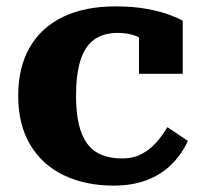

<svg xmlns="http://www.w3.org/2000/svg" viewBox="-20 -570 637 601"><path d="M362 -74Q397 -74 423.5 -88Q450 -102 470 -125Q490 -148 504 -172L568 -129Q549 -87 516.5 -55Q484 -23 439 -6Q394 11 336 11Q247 11 179.5 -21.5Q112 -54 74.5 -117Q37 -180 37 -270Q37 -360 73.5 -422.5Q110 -485 178 -517.5Q246 -550 341 -550Q398 -550 440.5 -542Q483 -534 511 -523.5Q539 -513 552 -505V-339H415V-486Q428 -486 436 -479.5Q444 -473 447.5 -463.5Q451 -454 450.5 -445Q450 -436 448 -431Q431 -447 406.5 -457Q382 -467 349 -467Q303 -467 274 -445.5Q245 -424 231.5 -380Q218 -336 218 -270Q218 -219 226.5 -182Q235 -145 252.5 -121Q270 -97 297.5 -85.5Q325 -74 362 -74Z"/></svg>

Font: Roboto Serif 20pt
Style: Bold
Weight: 700
Version: Version 1.008